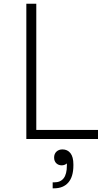

<svg xmlns="http://www.w3.org/2000/svg" viewBox="-20 -750 575 1036"><path d="M508.8 0H122.1V-730H175.8V-48.8H508.8ZM272 266.1H264.2V233.9H272.9Q340.8 233.9 340.8 144V131.8Q329.1 142.1 313 142.1Q295.4 142.1 283.7 130.9Q272 119.6 272 100.1Q272 80.1 284.7 68.1Q297.4 56.2 316.9 56.2Q344.2 56.2 360.1 76.4Q376 96.7 376 137.2V142.1Q376 203.6 348.6 234.9Q321.3 266.1 272 266.1Z"/></svg>

Font: Sora ExtraLight
Style: Regular
Weight: 200
Designer: Jonathan Barnbrook, Julián Moncada
Foundry: Barnbrook Fonts
Version: Version 2.000